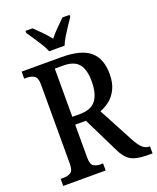

<svg xmlns="http://www.w3.org/2000/svg" viewBox="-167 -1029 921 1127"><g transform="rotate(-20 293.5 -465.5)"><path d="M29 0V-44H47Q73 -44 91.5 -55Q110 -66 110 -109V-604Q110 -647 91 -658.5Q72 -670 47 -670H29V-714H279Q400 -714 455 -667.5Q510 -621 510 -525Q510 -470 492 -432.5Q474 -395 445.5 -372Q417 -349 384 -337L497 -125Q518 -84 538 -64Q558 -44 584 -44H587V0H568Q520 0 488 -7Q456 -14 434.5 -33.5Q413 -53 395 -90L285 -314H218V-109Q218 -66 235.5 -55Q253 -44 279 -44H294V0ZM266 -363Q336 -363 366 -403Q396 -443 396 -520Q396 -594 367 -629Q338 -664 271 -664H218V-363ZM222 -771Q213 -794 196.5 -820.5Q180 -847 162.5 -873Q145 -899 132 -918V-931H176Q198 -909 224 -883.5Q250 -858 269 -832Q289 -858 315 -883.5Q341 -909 363 -931H407V-918Q394 -899 376.5 -873Q359 -847 343 -820.5Q327 -794 318 -771Z"/></g></svg>

Font: Noto Serif Tamil Condensed Medium
Style: Regular
Weight: 500
Width: 3
Designer: Indian Type Foundry, Tom Grace, and the Monotype Design Team
Foundry: Monotype Imaging Inc.
Version: Version 2.004; ttfautohint (v1.8.4.7-5d5b)